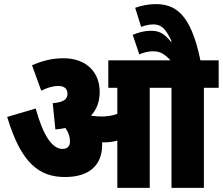

<svg xmlns="http://www.w3.org/2000/svg" viewBox="-20 -916 1086 936"><path d="M478 -210C478 -214 478 -218 478 -222C481 -222 484 -222 486 -222C508 -222 531 -224 552 -231V0H710V-488H816V0H974V-488H1046V-622H957C909 -857 829 -896 738 -896C703 -896 667 -888 639 -878L668 -785C687 -792 707 -797 727 -797C761 -797 785 -784 817 -714L813 -713C775 -760 748 -766 713 -766C686 -766 655 -758 627 -746L659 -651C682 -661 706 -666 725 -666C752 -666 775 -661 811 -622H508V-488H552V-361C525 -351 500 -348 473 -348C455 -348 439 -350 425 -352L424 -353C451 -382 466 -420 466 -468C466 -563 402 -632 290 -632C228 -632 181 -617 136 -598L181 -474C211 -489 240 -497 264 -497C294 -497 309 -483 309 -459C309 -432 289 -417 237 -413L250 -285C267 -286 283 -289 299 -292C313 -272 321 -251 321 -225C321 -205 310 -190 285 -190C235 -190 191 -253 154 -387L15 -346C82 -122 170 -53 297 -53C414 -53 478 -110 478 -210Z"/></svg>

Font: Noto Sans Condensed Black
Style: Italic
Weight: 900
Width: 3
Italic angle: -12°
Designer: Monotype Design Team
Foundry: Monotype Imaging Inc.
Version: Version 2.013